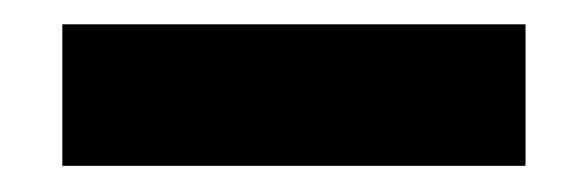

<svg xmlns="http://www.w3.org/2000/svg" viewBox="-20 -438 472 154"><path d="M30 -305V-418.5H401.5V-305Z"/></svg>

Font: Big Shoulders
Style: Bold
Weight: 700
Designer: Patric King
Foundry: XO Type Co
Version: Version 2.002